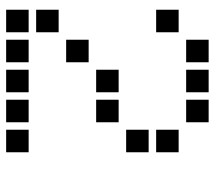

<svg xmlns="http://www.w3.org/2000/svg" viewBox="-58 -670 715 640"><g transform="rotate(90 300.0 -350.5)"><path d="M114 -688Q113 -688 113 -688Q113 -688 113 -687V-614Q113 -613 113 -613Q113 -613 114 -613H187Q188 -613 188 -613Q188 -613 188 -614V-687Q188 -688 188 -688Q188 -688 187 -688ZM214 -688Q213 -688 213 -688Q213 -688 213 -687V-614Q213 -613 213 -613Q213 -613 214 -613H287Q288 -613 288 -613Q288 -613 288 -614V-687Q288 -688 288 -688Q288 -688 287 -688ZM314 -688Q313 -688 313 -688Q313 -688 313 -687V-614Q313 -613 313 -613Q313 -613 314 -613H387Q388 -613 388 -613Q388 -613 388 -614V-687Q388 -688 388 -688Q388 -688 387 -688ZM14 -588Q13 -588 13 -588Q13 -588 13 -587V-514Q13 -513 13 -513Q13 -513 14 -513H87Q88 -513 88 -513Q88 -513 88 -514V-587Q88 -588 88 -588Q88 -588 87 -588ZM414 -588Q413 -588 413 -588Q413 -588 413 -587V-514Q413 -513 413 -513Q413 -513 414 -513H487Q488 -513 488 -513Q488 -513 488 -514V-587Q488 -588 488 -588Q488 -588 487 -588ZM414 -488Q413 -488 413 -488Q413 -488 413 -487V-414Q413 -413 413 -413Q413 -413 414 -413H487Q488 -413 488 -413Q488 -413 488 -414V-487Q488 -488 488 -488Q488 -488 487 -488ZM214 -388Q213 -388 213 -388Q213 -388 213 -387V-314Q213 -313 213 -313Q213 -313 214 -313H287Q288 -313 288 -313Q288 -313 288 -314V-387Q288 -388 288 -388Q288 -388 287 -388ZM314 -388Q313 -388 313 -388Q313 -388 313 -387V-314Q313 -313 313 -313Q313 -313 314 -313H387Q388 -313 388 -313Q388 -313 388 -314V-387Q388 -388 388 -388Q388 -388 387 -388ZM114 -288Q113 -288 113 -288Q113 -288 113 -287V-214Q113 -213 113 -213Q113 -213 114 -213H187Q188 -213 188 -213Q188 -213 188 -214V-287Q188 -288 188 -288Q188 -288 187 -288ZM14 -188Q13 -188 13 -188Q13 -188 13 -187V-114Q13 -113 13 -113Q13 -113 14 -113H87Q88 -113 88 -113Q88 -113 88 -114V-187Q88 -188 88 -188Q88 -188 87 -188ZM14 -88Q13 -88 13 -88Q13 -88 13 -87V-14Q13 -13 13 -13Q13 -13 14 -13H87Q88 -13 88 -13Q88 -13 88 -14V-87Q88 -88 88 -88Q88 -88 87 -88ZM114 -88Q113 -88 113 -88Q113 -88 113 -87V-14Q113 -13 113 -13Q113 -13 114 -13H187Q188 -13 188 -13Q188 -13 188 -14V-87Q188 -88 188 -88Q188 -88 187 -88ZM214 -88Q213 -88 213 -88Q213 -88 213 -87V-14Q213 -13 213 -13Q213 -13 214 -13H287Q288 -13 288 -13Q288 -13 288 -14V-87Q288 -88 288 -88Q288 -88 287 -88ZM314 -88Q313 -88 313 -88Q313 -88 313 -87V-14Q313 -13 313 -13Q313 -13 314 -13H387Q388 -13 388 -13Q388 -13 388 -14V-87Q388 -88 388 -88Q388 -88 387 -88ZM414 -88Q413 -88 413 -88Q413 -88 413 -87V-14Q413 -13 413 -13Q413 -13 414 -13H487Q488 -13 488 -13Q488 -13 488 -14V-87Q488 -88 488 -88Q488 -88 487 -88Z"/></g></svg>

Font: Doto
Style: Bold
Weight: 700
Monospace: yes
Version: Version 1.000